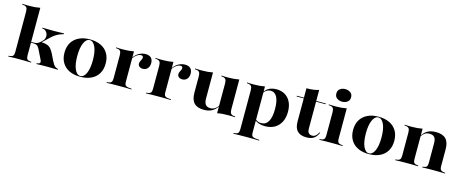

<svg xmlns="http://www.w3.org/2000/svg" viewBox="-42 -1319 5286 2189"><g transform="rotate(15 2601.0 -224.0)"><path d="M158.9 -2.4Q121.8 -2.4 93.1 -2Q64.5 -1.6 22.6 0V-8.9L33.9 -9.7Q63.7 -12.1 75 -25Q86.3 -37.9 86.3 -68.5V-209.7H231.5V-68.5Q231.5 -37.1 242.7 -24.6Q254 -12.1 282.3 -9.7L291.9 -8.9V0Q251.6 -1.6 223.4 -2Q195.2 -2.4 158.9 -2.4ZM86.3 -209.7V-545.2Q86.3 -579.8 75 -594.8Q63.7 -609.7 33.9 -612.1L22.6 -612.9V-621.8Q48.4 -620.2 65.3 -619.8Q82.3 -619.4 104.8 -619.4Q141.9 -619.4 171.8 -622.2Q201.6 -625 231.5 -630.6V-621.8V-209.7ZM354 0V-8.9Q383.9 -11.3 391.9 -23.4Q400 -35.5 387.9 -58.9L333.9 -169.4Q318.5 -200 302 -209.7Q285.5 -219.4 251.6 -219.4H222.6V-228.2H266.1Q289.5 -228.2 307.3 -236.7Q325 -245.2 345.2 -264.5L353.2 -271.8Q372.6 -290.3 378.6 -313.3Q384.7 -336.3 378.2 -358.1Q371.8 -379.8 354.8 -394.4Q337.9 -408.9 312.9 -409.7V-418.5Q334.7 -417.7 368.5 -416.9Q402.4 -416.1 441.9 -416.1Q460.5 -416.1 479.4 -416.5Q498.4 -416.9 519.8 -417.3Q541.1 -417.7 568.5 -418.5V-409.7Q537.9 -401.6 511.7 -389.5Q485.5 -377.4 460.9 -358.9Q436.3 -340.3 408.9 -312.9L334.7 -241.9L341.9 -255.6Q385.5 -254 412.5 -244.8Q439.5 -235.5 458.5 -214.1Q477.4 -192.7 496.8 -153.2L529 -85.5Q542.7 -58.9 553.6 -43.5Q564.5 -28.2 576.6 -20.6Q588.7 -12.9 606.5 -8.9V0Q585.5 -0.8 564.1 -1.2Q542.7 -1.6 521 -2Q499.2 -2.4 475.8 -2.4Q453.2 -2.4 423 -2Q392.7 -1.6 354 0Z M872.6 11.3Q797.6 11.3 743.1 -14.9Q688.7 -41.1 659.3 -90.7Q629.8 -140.3 629.8 -208.9Q629.8 -278.2 659.3 -327.4Q688.7 -376.6 743.1 -403.2Q797.6 -429.8 872.6 -429.8Q947.6 -429.8 1002.4 -403.6Q1057.3 -377.4 1086.7 -327.8Q1116.1 -278.2 1116.1 -208.9Q1116.1 -140.3 1086.7 -90.7Q1057.3 -41.1 1002.4 -14.9Q947.6 11.3 872.6 11.3ZM872.6 2.4Q914.5 2.4 939.9 -54Q965.3 -110.5 965.3 -208.9Q965.3 -307.3 939.5 -364.1Q913.7 -421 872.6 -421Q831.5 -421 806 -364.1Q780.6 -307.3 780.6 -209.7Q780.6 -111.3 806 -54.4Q831.5 2.4 872.6 2.4Z M1319.4 -2.4Q1282.3 -2.4 1253.6 -2Q1225 -1.6 1183.1 0V-8.9L1194.4 -9.7Q1224.2 -12.1 1235.5 -25Q1246.8 -37.9 1246.8 -68.5V-209.7H1391.9V-68.5Q1391.9 -47.6 1397.2 -35.5Q1402.4 -23.4 1415.7 -17.7Q1429 -12.1 1453.2 -10.5L1475 -8.9V0Q1443.5 -1.6 1419.4 -2Q1395.2 -2.4 1371.8 -2.4Q1348.4 -2.4 1319.4 -2.4ZM1246.8 -209.7V-341.9Q1246.8 -376.6 1235.5 -391.5Q1224.2 -406.5 1194.4 -408.9L1183.1 -409.7V-418.5Q1208.9 -416.9 1225.8 -416.5Q1242.7 -416.1 1265.3 -416.1Q1302.4 -416.1 1332.3 -419Q1362.1 -421.8 1391.9 -427.4V-418.5V-209.7ZM1539.5 -261.3Q1513.7 -261.3 1498 -274.2Q1482.3 -287.1 1482.3 -308.1Q1482.3 -322.6 1488.7 -335.5Q1495.2 -348.4 1501.2 -360.9Q1507.3 -373.4 1507.3 -384.7Q1507.3 -406.5 1481.5 -406.5Q1466.1 -406.5 1449.2 -398.4Q1432.3 -390.3 1417.3 -376.2Q1402.4 -362.1 1391.1 -342.7L1390.3 -352.4Q1412.1 -388.7 1450 -410.5Q1487.9 -432.3 1529.8 -432.3Q1571 -432.3 1593.5 -410.9Q1616.1 -389.5 1616.1 -348.4Q1616.1 -308.9 1595.2 -285.1Q1574.2 -261.3 1539.5 -261.3Z M1784.7 -2.4Q1747.6 -2.4 1719 -2Q1690.3 -1.6 1648.4 0V-8.9L1659.7 -9.7Q1689.5 -12.1 1700.8 -25Q1712.1 -37.9 1712.1 -68.5V-209.7H1857.3V-68.5Q1857.3 -47.6 1862.5 -35.5Q1867.7 -23.4 1881 -17.7Q1894.4 -12.1 1918.5 -10.5L1940.3 -8.9V0Q1908.9 -1.6 1884.7 -2Q1860.5 -2.4 1837.1 -2.4Q1813.7 -2.4 1784.7 -2.4ZM1712.1 -209.7V-341.9Q1712.1 -376.6 1700.8 -391.5Q1689.5 -406.5 1659.7 -408.9L1648.4 -409.7V-418.5Q1674.2 -416.9 1691.1 -416.5Q1708.1 -416.1 1730.6 -416.1Q1767.7 -416.1 1797.6 -419Q1827.4 -421.8 1857.3 -427.4V-418.5V-209.7ZM2004.8 -261.3Q1979 -261.3 1963.3 -274.2Q1947.6 -287.1 1947.6 -308.1Q1947.6 -322.6 1954 -335.5Q1960.5 -348.4 1966.5 -360.9Q1972.6 -373.4 1972.6 -384.7Q1972.6 -406.5 1946.8 -406.5Q1931.5 -406.5 1914.5 -398.4Q1897.6 -390.3 1882.7 -376.2Q1867.7 -362.1 1856.5 -342.7L1855.6 -352.4Q1877.4 -388.7 1915.3 -410.5Q1953.2 -432.3 1995.2 -432.3Q2036.3 -432.3 2058.9 -410.9Q2081.5 -389.5 2081.5 -348.4Q2081.5 -308.9 2060.5 -285.1Q2039.5 -261.3 2004.8 -261.3Z M2324.2 -419.4V-209.7H2179V-342.7Q2179 -377.4 2167.7 -392.3Q2156.5 -407.3 2126.6 -409.7L2115.3 -410.5V-419.4Q2141.1 -417.7 2158.1 -417.3Q2175 -416.9 2197.6 -416.9Q2234.7 -416.9 2264.5 -419.8Q2294.4 -422.6 2324.2 -428.2ZM2324.2 -209.7V-120.2Q2324.2 -72.6 2342.7 -49.6Q2361.3 -26.6 2400 -26.6Q2434.7 -26.6 2460.9 -47.6Q2487.1 -68.5 2508.9 -114.5L2511.3 -109.7Q2483.1 -46.8 2439.5 -18.1Q2396 10.5 2333.1 10.5Q2254 10.5 2216.5 -29Q2179 -68.5 2179 -150.8V-209.7ZM2489.5 0V-209.7H2634.7V-76.6Q2634.7 -41.9 2646 -27Q2657.3 -12.1 2687.1 -9.7L2698.4 -8.9V0Q2672.6 -1.6 2655.6 -2Q2638.7 -2.4 2616.1 -2.4Q2579.8 -2.4 2549.6 0Q2519.4 2.4 2489.5 8.9ZM2634.7 -419.4V-209.7H2489.5V-342.7Q2489.5 -377.4 2477.8 -392.3Q2466.1 -407.3 2437.1 -409.7L2426.6 -410.5V-419.4Q2451.6 -417.7 2468.5 -417.3Q2485.5 -416.9 2508.1 -416.9Q2544.4 -416.9 2574.2 -419.8Q2604 -422.6 2634.7 -428.2Z M2865.3 183.9Q2828.2 183.9 2799.6 184.3Q2771 184.7 2729 186.3V177.4L2740.3 176.6Q2770.2 174.2 2781.5 161.3Q2792.7 148.4 2792.7 117.7V-209.7H2937.9V117.7Q2937.9 139.5 2943.1 151.2Q2948.4 162.9 2963.3 168.1Q2978.2 173.4 3004.8 175.8L3033.1 177.4V186.3Q3000 184.7 2973.4 184.3Q2946.8 183.9 2921.8 183.9Q2896.8 183.9 2865.3 183.9ZM3073.4 -430.6Q3133.1 -430.6 3176.2 -404.4Q3219.4 -378.2 3242.7 -330.2Q3266.1 -282.3 3266.1 -215.3Q3266.1 -146 3240.3 -95.2Q3214.5 -44.4 3166.9 -16.9Q3119.4 10.5 3052.4 10.5Q3012.1 10.5 2978.6 -1.6Q2945.2 -13.7 2930.6 -30.6L2933.1 -40.3Q2944.4 -28.2 2961.7 -20.2Q2979 -12.1 3001.6 -12.1Q3058.1 -12.1 3086.7 -61.3Q3115.3 -110.5 3115.3 -208.1Q3115.3 -300.8 3089.5 -349.2Q3063.7 -397.6 3014.5 -397.6Q2991.9 -397.6 2969.8 -385.5Q2947.6 -373.4 2928.2 -340.3L2925.8 -347.6Q2950.8 -392.7 2988.3 -411.7Q3025.8 -430.6 3073.4 -430.6ZM2792.7 -209.7V-341.9Q2792.7 -376.6 2781.5 -391.5Q2770.2 -406.5 2740.3 -408.9L2729 -409.7V-418.5Q2754.8 -416.9 2771.8 -416.5Q2788.7 -416.1 2811.3 -416.1Q2848.4 -416.1 2878.2 -419Q2908.1 -421.8 2937.9 -427.4V-418.5V-209.7Z M3543.5 11.3Q3471.8 11.3 3435.9 -25Q3400 -61.3 3400 -138.7V-209.7H3545.2V-96.8Q3545.2 -54.8 3560.9 -39.9Q3576.6 -25 3600 -25Q3625 -25 3642.3 -39.1Q3659.7 -53.2 3675 -83.1L3682.3 -79.8Q3661.3 -31.5 3629 -10.1Q3596.8 11.3 3543.5 11.3ZM3400 -209.7V-529.8Q3445.2 -529.8 3480.2 -534.7Q3515.3 -539.5 3545.2 -549.2V-209.7ZM3316.1 -410.5V-419.4H3658.1V-410.5Z M3758.1 -209.7V-341.9Q3758.1 -376.6 3746.8 -391.5Q3735.5 -406.5 3705.6 -408.9L3694.4 -409.7V-418.5Q3720.2 -416.9 3737.1 -416.5Q3754 -416.1 3776.6 -416.1Q3813.7 -416.1 3843.5 -419Q3873.4 -421.8 3903.2 -427.4V-418.5V-209.7ZM3830.6 -2.4Q3793.5 -2.4 3764.9 -2Q3736.3 -1.6 3694.4 0V-8.9L3705.6 -9.7Q3735.5 -12.1 3746.8 -25Q3758.1 -37.9 3758.1 -68.5V-209.7H3903.2V-68.5Q3903.2 -37.9 3914.9 -25Q3926.6 -12.1 3956.5 -9.7L3967.7 -8.9V0Q3926.6 -1.6 3897.6 -2Q3868.5 -2.4 3830.6 -2.4ZM3831.5 -487.1Q3796 -487.1 3770.2 -505.6Q3744.4 -524.2 3744.4 -561.3Q3744.4 -597.6 3770.2 -616.5Q3796 -635.5 3830.6 -635.5Q3865.3 -635.5 3891.9 -616.9Q3918.5 -598.4 3918.5 -561.3Q3918.5 -525 3892.3 -506Q3866.1 -487.1 3831.5 -487.1Z M4279 11.3Q4204 11.3 4149.6 -14.9Q4095.2 -41.1 4065.7 -90.7Q4036.3 -140.3 4036.3 -208.9Q4036.3 -278.2 4065.7 -327.4Q4095.2 -376.6 4149.6 -403.2Q4204 -429.8 4279 -429.8Q4354 -429.8 4408.9 -403.6Q4463.7 -377.4 4493.1 -327.8Q4522.6 -278.2 4522.6 -208.9Q4522.6 -140.3 4493.1 -90.7Q4463.7 -41.1 4408.9 -14.9Q4354 11.3 4279 11.3ZM4279 2.4Q4321 2.4 4346.4 -54Q4371.8 -110.5 4371.8 -208.9Q4371.8 -307.3 4346 -364.1Q4320.2 -421 4279 -421Q4237.9 -421 4212.5 -364.1Q4187.1 -307.3 4187.1 -209.7Q4187.1 -111.3 4212.5 -54.4Q4237.9 2.4 4279 2.4Z M4725.8 -2.4Q4688.7 -2.4 4660.1 -2Q4631.5 -1.6 4589.5 0V-8.9L4600.8 -9.7Q4630.6 -12.1 4641.9 -25Q4653.2 -37.9 4653.2 -68.5V-209.7H4798.4V-68.5Q4798.4 -37.1 4809.7 -24.6Q4821 -12.1 4849.2 -9.7L4858.9 -8.9V0Q4818.5 -1.6 4790.3 -2Q4762.1 -2.4 4725.8 -2.4ZM4653.2 -209.7V-341.9Q4653.2 -376.6 4641.9 -391.5Q4630.6 -406.5 4600.8 -408.9L4589.5 -409.7V-418.5Q4615.3 -416.9 4632.3 -416.5Q4649.2 -416.1 4671.8 -416.1Q4708.9 -416.1 4738.7 -419Q4768.5 -421.8 4798.4 -427.4V-418.5V-209.7ZM4967.7 -209.7V-301.6Q4967.7 -348.4 4949.6 -370.6Q4931.5 -392.7 4889.5 -392.7Q4854 -392.7 4828.6 -372.6Q4803.2 -352.4 4779.8 -305.6L4776.6 -310.5Q4806.5 -373.4 4848.8 -401.6Q4891.1 -429.8 4956.5 -429.8Q5037.1 -429.8 5075 -390.3Q5112.9 -350.8 5112.9 -268.5V-209.7ZM5040.3 -2.4Q5004 -2.4 4976.6 -2Q4949.2 -1.6 4908.1 0V-8.9L4917.7 -9.7Q4946 -12.1 4956.9 -24.6Q4967.7 -37.1 4967.7 -68.5V-209.7H5112.9V-68.5Q5112.9 -37.9 5124.6 -25Q5136.3 -12.1 5165.3 -9.7L5176.6 -8.9V0Q5136.3 -1.6 5107.3 -2Q5078.2 -2.4 5040.3 -2.4Z"/></g></svg>

Font: Playfair 144pt SemiExpanded Black
Style: Regular
Weight: 900
Width: 6
Designer: Claus Eggers Sørensen
Foundry: Claus Eggers Sørensen
Version: Version 2.203